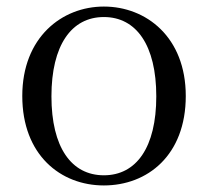

<svg xmlns="http://www.w3.org/2000/svg" viewBox="-20 -551 636 586"><path d="M297 15C430 15 547 -77 547 -258C547 -438 426 -531 297 -531C169 -531 48 -437 48 -258C48 -78 165 15 297 15ZM297 -16C198 -16 137 -101 137 -257C137 -413 198 -499 297 -499C396 -499 457 -413 457 -257C457 -101 396 -16 297 -16Z"/></svg>

Font: Noto Serif CJK KR
Style: Regular
Weight: 400
Designer: Ryoko NISHIZUKA 西塚涼子 (kana & ideographs); Frank Grießhammer (Latin, Greek & Cyrillic); Wenlong ZHANG 张文龙 (bopomofo); San
Foundry: Adobe
Version: Version 2.001;hotconv 1.1.0;makeotfexe 2.6.0